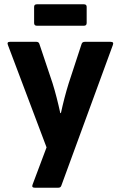

<svg xmlns="http://www.w3.org/2000/svg" viewBox="-20 -690 561 895"><path d="M142 185Q126 185 132 170L197 -3L17 -480Q11 -495 26 -495H150Q161 -495 164 -484L225 -302Q235 -270 244 -235Q253 -200 261 -163H264Q272 -200 281 -234.5Q290 -269 300 -301L360 -484Q363 -495 375 -495H496Q512 -495 506 -480L266 175Q263 185 252 185ZM152 -570Q139 -570 139 -583V-658Q139 -670 152 -670H371Q384 -670 384 -658V-583Q384 -570 371 -570Z"/></svg>

Font: Sofia Sans ExtraBold
Style: Regular
Weight: 800
Designer: Botio Nikoltchev, Ani Petrova
Foundry: lettersoup
Version: Version 4.101; ttfautohint (v1.8.4.7-5d5b)